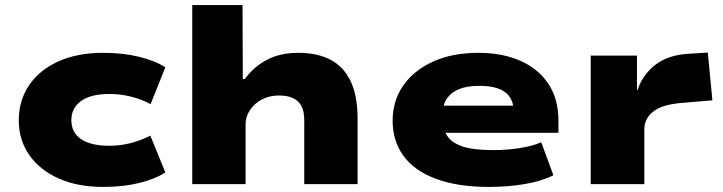

<svg xmlns="http://www.w3.org/2000/svg" viewBox="-20 -725 2845 756"><path d="M387 11Q285 11 210.5 -22.5Q136 -56 95 -115Q54 -174 54 -251Q54 -330 95 -390Q136 -450 210.5 -483.5Q285 -517 387 -517Q465 -517 529 -501Q593 -485 631 -460L573 -315Q538 -334 496 -344.5Q454 -355 411 -355Q338 -355 299.5 -327.5Q261 -300 261 -252Q261 -203 299.5 -177Q338 -151 410 -151Q454 -151 494.5 -161.5Q535 -172 572 -191L631 -46Q591 -20 528 -4.5Q465 11 387 11Z M737 0V-705H935L936 -414H944Q980 -463 1032 -490Q1084 -517 1155 -517Q1228 -517 1280 -490.5Q1332 -464 1360 -406.5Q1388 -349 1388 -257V0H1178V-251Q1178 -288 1166 -309Q1154 -330 1132 -339.5Q1110 -349 1078 -349Q1041 -349 1011.5 -333.5Q982 -318 964.5 -292Q947 -266 947 -236V0Z M1906 11Q1781 11 1696 -21Q1611 -53 1568.5 -111.5Q1526 -170 1526 -250Q1526 -327 1567 -387Q1608 -447 1684 -482Q1760 -517 1865 -517Q1956 -517 2027 -486.5Q2098 -456 2138.5 -396Q2179 -336 2179 -248V-202H1694V-309H2021L2003 -289Q2001 -339 1967.5 -363Q1934 -387 1868 -387Q1820 -387 1788.5 -374.5Q1757 -362 1740 -337.5Q1723 -313 1723 -278V-258Q1723 -218 1740.5 -190.5Q1758 -163 1800.5 -148.5Q1843 -134 1921 -134Q1979 -134 2030 -142.5Q2081 -151 2111 -165L2159 -35Q2114 -12 2047.5 -0.5Q1981 11 1906 11Z M2306 0V-506H2488V-370H2490Q2510 -430 2559.5 -469Q2609 -508 2688 -513L2767 -518L2785 -330L2656 -319Q2584 -312 2550.5 -284.5Q2517 -257 2517 -215V0Z"/></svg>

Font: Nunito Sans 7pt Expanded Black
Style: Regular
Weight: 900
Width: 7
Designer: Vernon Adams
Foundry: Vernon Adams
Version: Version 3.101;gftools[0.9.27]